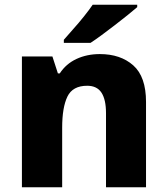

<svg xmlns="http://www.w3.org/2000/svg" viewBox="-20 -786 703 806"><path d="M399 -559Q486 -559 539.5 -511.5Q593 -464 593 -358V0H425V-311Q425 -368 406 -397Q387 -426 346 -426Q285 -426 263 -380.5Q241 -335 241 -250V0H72V-549H200L223 -478H231Q257 -518 301 -538.5Q345 -559 399 -559ZM556 -756Q540 -742 515 -722Q490 -702 461.5 -680Q433 -658 406.5 -638.5Q380 -619 360 -606H248V-619Q264 -638 287 -663.5Q310 -689 332 -716.5Q354 -744 369 -766H556Z"/></svg>

Font: Noto Sans Gurmukhi UI ExtraBold
Style: Regular
Weight: 800
Designer: Jelle Bosma - Monotype Design Team
Foundry: Monotype Imaging Inc.
Version: Version 2.004; ttfautohint (v1.8.4.7-5d5b)